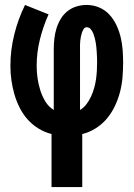

<svg xmlns="http://www.w3.org/2000/svg" viewBox="-20 -540 540 775"><path d="M188 215V1Q160 -6 135 -21.5Q110 -37 91 -58.5Q72 -80 59 -106Q46 -132 38 -160Q30 -188 26 -216.5Q22 -245 22 -274Q22 -338 37.5 -400.5Q53 -463 81 -520L176 -482Q154 -433 141 -380.5Q128 -328 128 -274Q128 -250 131.5 -225Q135 -200 142.5 -176Q150 -152 163 -130.5Q176 -109 197 -96V-343Q197 -364 199.5 -385Q202 -406 208 -425.5Q214 -445 225 -463.5Q236 -482 252.5 -495Q269 -508 289 -514Q309 -520 330 -520Q356 -520 380 -510Q404 -500 421.5 -481Q439 -462 450 -438.5Q461 -415 467 -390Q473 -365 475 -339.5Q477 -314 477 -288Q477 -258 474.5 -228Q472 -198 464.5 -169Q457 -140 444 -112.5Q431 -85 412 -62Q393 -39 367 -22.5Q341 -6 312 1V215ZM303 -96Q318 -105 329 -119.5Q340 -134 347.5 -150.5Q355 -167 360 -184.5Q365 -202 367.5 -219.5Q370 -237 371 -255Q372 -273 372 -291Q372 -300 371.5 -310Q371 -320 370.5 -329.5Q370 -339 369 -348.5Q368 -358 366.5 -367.5Q365 -377 362.5 -386.5Q360 -396 356.5 -405Q353 -414 346.5 -422Q340 -430 330 -430Q322 -430 317.5 -422.5Q313 -415 310.5 -407.5Q308 -400 306.5 -392Q305 -384 304 -376Q303 -368 303 -359.5Q303 -351 303 -343Z"/></svg>

Font: Iosevka Curly Slab Extrabold
Style: Regular
Weight: 800
Monospace: yes
Designer: Belleve Invis
Foundry: Belleve Invis
Version: Version 22.1.2; ttfautohint (v1.8.4)